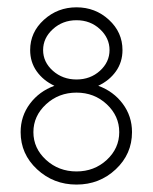

<svg xmlns="http://www.w3.org/2000/svg" viewBox="-20 -493 415 522"><path d="M36.1 -133.8Q36.1 -177.2 61.3 -210.9Q86.4 -244.6 127.9 -259.8Q97.7 -273.9 79.8 -299.1Q62 -324.2 62 -356.9Q62 -405.3 99.4 -439.2Q136.7 -473.1 188 -473.1Q239.3 -473.1 276.1 -439.2Q313 -405.3 313 -356.9Q313 -324.2 295.2 -299.1Q277.3 -273.9 247.1 -259.8Q288.6 -244.6 313.7 -210.9Q338.9 -177.2 338.9 -133.8Q338.9 -74.2 294.7 -32.7Q250.5 8.8 188 8.8Q125.5 8.8 80.8 -32.7Q36.1 -74.2 36.1 -133.8ZM270.3 -58.3Q304.2 -89.8 304.2 -133.8Q304.2 -177.7 270.3 -209.5Q236.3 -241.2 188 -241.2Q139.6 -241.2 105.2 -209.5Q70.8 -177.7 70.8 -133.8Q70.8 -89.8 105.2 -58.3Q139.6 -26.9 188 -26.9Q236.3 -26.9 270.3 -58.3ZM123.8 -413.8Q97.2 -389.6 97.2 -356.9Q97.2 -324.2 123.8 -300.5Q150.4 -276.9 188 -276.9Q225.6 -276.9 251.7 -300.5Q277.8 -324.2 277.8 -356.9Q277.8 -389.6 251.7 -413.8Q225.6 -438 188 -438Q150.4 -438 123.8 -413.8Z"/></svg>

Font: RawengulkPcs
Style: Regular
Weight: 400
Version: Version 0.92